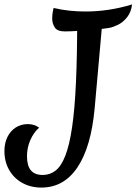

<svg xmlns="http://www.w3.org/2000/svg" viewBox="-63 -812 617 868"><path d="M124 36Q76 36 38 15Q0 -6 -21.5 -43.5Q-43 -81 -43 -129Q-43 -165 -29.5 -192.5Q-16 -220 8 -235.5Q32 -251 63 -251Q91 -251 114 -235Q89 -213 74 -178.5Q59 -144 59 -106Q59 -63 76.5 -42Q94 -21 130 -21Q163 -21 188.5 -41Q214 -61 232.5 -108.5Q251 -156 263 -237.5Q275 -319 280.5 -441Q286 -563 286 -733L402 -738L365 -323Q349 -148 287.5 -56Q226 36 124 36ZM230 -670Q196 -670 184.5 -688Q173 -706 173 -728Q173 -742 175 -754.5Q177 -767 179 -776Q218 -767 253.5 -763.5Q289 -760 323 -760Q376 -760 429 -768Q482 -776 534 -792Q530 -757 511.5 -734Q493 -711 470.5 -700Q448 -689 431 -686Q407 -682 369.5 -678.5Q332 -675 294 -672.5Q256 -670 230 -670Z"/></svg>

Font: Merienda
Style: Regular
Weight: 400
Designer: Eduardo Rodriguez Tunni
Foundry: Eduardo Rodriguez Tunni
Version: Version 2.001